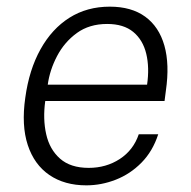

<svg xmlns="http://www.w3.org/2000/svg" viewBox="-20 -547 574 577"><path d="M239.5 10Q174 10 128.5 -21Q83 -52 63.5 -111Q44 -170 56 -253.5Q67.5 -337.5 101.8 -399Q136 -460.5 188.8 -493.8Q241.5 -527 310 -527Q375 -527 416.5 -496.8Q458 -466.5 474 -410Q490 -353.5 478.5 -274.5L474.5 -243.5H116Q108.5 -189.5 118.8 -143.8Q129 -98 160.5 -70.2Q192 -42.5 246.5 -42.5Q299 -42.5 340 -69.2Q381 -96 397 -143.5H455.5Q439 -92.5 405.2 -58.2Q371.5 -24 328 -7Q284.5 10 239.5 10ZM123.5 -292.5H422Q429.5 -344 419.5 -385.5Q409.5 -427 380.5 -451Q351.5 -475 302 -475Q248.5 -475 211 -447.8Q173.5 -420.5 151.5 -378.5Q129.5 -336.5 123.5 -292.5Z"/></svg>

Font: Public Sans Thin ExtraLight
Style: Italic
Weight: 250
Italic angle: -8°
Version: Version 2.001